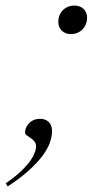

<svg xmlns="http://www.w3.org/2000/svg" viewBox="-78 -520 340 690"><path d="M-57.5 139Q-16.5 110.5 7.2 85.8Q31 61 41.2 41Q51.5 21 51.5 6.5Q51.5 -5 45.5 -12Q39.5 -19 31.8 -24.2Q24 -29.5 18 -33.8Q12 -38 12 -44Q12 -56 18.8 -67.2Q25.5 -78.5 37.5 -85.8Q49.5 -93 66.5 -93Q85 -93 97 -81.8Q109 -70.5 109 -48.5Q109 -29 100.8 -6.2Q92.5 16.5 73.8 41.2Q55 66 24.5 93.5Q-6 121 -50.5 150ZM189.5 -500Q210 -500 222.5 -487.8Q235 -475.5 235 -456.5Q235 -440.5 227.8 -427Q220.5 -413.5 207.2 -405.5Q194 -397.5 176.5 -397.5Q156.5 -397.5 144 -409.8Q131.5 -422 131.5 -441.5Q131.5 -458 138.8 -471.2Q146 -484.5 159.2 -492.2Q172.5 -500 189.5 -500Z"/></svg>

Font: Newsreader 60pt Light
Style: Italic
Weight: 300
Italic angle: -17°
Designer: Hugues Gentile
Foundry: Production Type
Version: Version 1.003